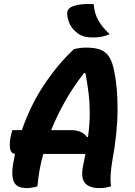

<svg xmlns="http://www.w3.org/2000/svg" viewBox="-20 -954 690 984"><path d="M172 1Q159 5 144 7.5Q129 10 117 10Q67 10 52 -20.5Q37 -51 47 -113Q52 -139 57 -165Q34 -168 31 -197.5Q28 -227 37 -264L43 -287H92Q138 -419 209 -524Q280 -629 359 -702Q389 -710 422 -710Q471 -710 499 -697.5Q527 -685 542 -658.5Q557 -632 565 -591Q583 -506 582.5 -390.5Q582 -275 556 -132Q550 -98 547.5 -64.5Q545 -31 549 1Q535 5 522 7.5Q509 10 489 10Q438 10 415.5 -16Q393 -42 406 -106Q413 -137 418 -165H202Q189 -120 182 -78Q175 -36 172 1ZM344 -287Q374 -287 394.5 -277.5Q415 -268 426 -251L431 -252Q440 -318 440 -372.5Q440 -427 434 -476.5Q428 -526 418 -578L411 -580Q354 -507 312.5 -433Q271 -359 242 -287ZM460 -933Q464 -885 484 -849.5Q504 -814 542 -779Q523 -770 502 -766Q481 -762 459 -762Q433 -762 416.5 -765.5Q400 -769 386 -778Q333 -812 325 -874Q320 -905 345 -918Q363 -927 393 -931Q423 -935 460 -933Z"/></svg>

Font: Recursive Sn Csl St
Style: Bold Italic
Weight: 700
Italic angle: -15°
Version: Version 1.079;hotconv 1.0.112;makeotfexe 2.5.65598; ttfautoh